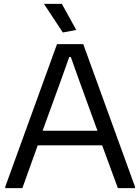

<svg xmlns="http://www.w3.org/2000/svg" viewBox="-20 -967 721 987"><path d="M7 -7 273 -740H408L674 -7V0H586L505 -220H174L95 0H7ZM481 -295 390 -545 344 -674H336L290 -545L199 -295ZM303 -800 206 -947H298L372 -813Z"/></svg>

Font: Encode Sans
Style: Regular
Weight: 400
Designer: Pablo Impallari, Andres Torresi
Foundry: Pablo Impallari, Andres Torresi
Version: Version 1.000; ttfautohint (v1.00) -l 8 -r 50 -G 200 -x 14 -